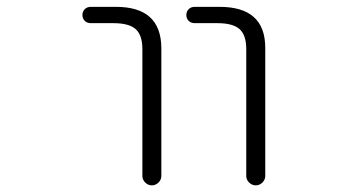

<svg xmlns="http://www.w3.org/2000/svg" viewBox="-20 -565 1040 563"><path d="M246.1 -497.1Q235.4 -497.1 228.5 -503.9Q221.7 -510.7 221.7 -521Q221.7 -531.2 228.5 -538.1Q235.4 -544.9 246.1 -544.9H320.3Q452.1 -544.9 453.1 -424.8V-48.8Q453.1 -38.1 444.8 -29.8Q436.5 -21.5 425.3 -21.5Q414.1 -21.5 405.8 -29.8Q397.5 -38.1 397.5 -48.8V-420.9Q397.5 -461.9 377.9 -479.5Q358.4 -497.1 312.5 -497.1ZM550.8 -497.1Q540 -497.1 533.2 -503.9Q526.4 -510.7 526.4 -521Q526.4 -531.2 533.2 -538.1Q540 -544.9 550.8 -544.9H624Q757.8 -544.9 757.8 -424.8V-48.8Q757.8 -38.1 749.5 -29.8Q741.2 -21.5 730 -21.5Q718.8 -21.5 710.4 -29.8Q702.1 -38.1 702.1 -48.8V-420.9Q702.1 -461.9 682.6 -479.5Q663.1 -497.1 617.2 -497.1Z"/></svg>

Font: Rounded Mgen+ 1mn light
Style: Regular
Weight: 200
Designer: [Source Han Sans]
Ryoko NISHIZUKA  (kana & ideographs); Paul D. Hunt (Latin, Greek & Cyrillic); Wenlong ZHANG  (bopomofo
Version: Version 1.059.20150602